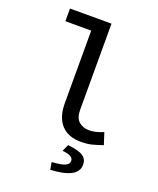

<svg xmlns="http://www.w3.org/2000/svg" viewBox="-168 -809 936 1139"><g transform="rotate(20 300.0 -239.5)"><path d="M403 12Q322 12 279 -35.5Q236 -83 236 -171V-629H73V-709H335V-165Q335 -114 361 -91.5Q387 -69 426 -69Q446 -69 467.5 -74Q489 -79 515 -90L539 -16Q504 -4 474.5 4Q445 12 403 12ZM290 230 282 184Q343 180 366 169Q389 158 389 139Q389 121 371.5 111.5Q354 102 320 99L340 56Q410 64 436.5 82Q463 100 463 135Q463 180 418.5 203Q374 226 290 230Z"/></g></svg>

Font: Source Code Pro ExtraLight Medium
Style: Regular
Weight: 500
Monospace: yes
Version: Version 1.018;hotconv 1.0.116;makeotfexe 2.5.65601